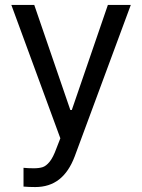

<svg xmlns="http://www.w3.org/2000/svg" viewBox="-20 -550 569 769"><path d="M74.2 197.3V122.1Q91.8 124 115.2 124Q136.2 124 150.4 119.6Q164.6 115.2 178.7 97.9Q192.9 80.6 206.1 43.9L221.7 3.9L25.4 -530.3H117.2L261.7 -109.4H267.6L412.1 -530.3H503.9L279.3 76.2Q255.9 138.2 216.8 168.7Q177.7 199.2 121.1 199.2Q95.7 199.2 74.2 197.3Z"/></svg>

Font: WEMIX Pretendard
Style: Regular
Weight: 400
Designer: Base glyphs from Inter by Rasmus Andersson; Hangeul glyphs from Noto Sans CJK(Source Han Sans) by Jang Soo-young and Kan
Foundry: Kil Hyung-jin
Version: Version 1.000